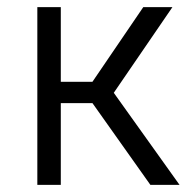

<svg xmlns="http://www.w3.org/2000/svg" viewBox="-20 -520 550 540"><path d="M240 -230H151V0H85V-500H151V-290H240L383 -500H465L300 -259L485 0H403Z"/></svg>

Font: PT Root UI Web
Style: Regular
Weight: 400
Designer: Vitaly Kuzmin
Foundry: ParaType Ltd.
Version: Version 1.000W